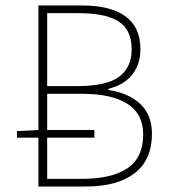

<svg xmlns="http://www.w3.org/2000/svg" viewBox="-20 -680 640 700"><path d="M120 0V-178H42V-202L120 -206V-660H280Q383 -660 437.5 -620.5Q492 -581 492 -500Q492 -447 463 -409Q434 -371 375 -356V-352Q449 -341 491.5 -301Q534 -261 534 -192Q534 -97 471 -48.5Q408 0 292 0ZM152 -28H280Q387 -28 444.5 -66.5Q502 -105 502 -190Q502 -265 444.5 -301.5Q387 -338 280 -338H152V-206H324V-178H152ZM152 -366H260Q368 -366 414 -400Q460 -434 460 -500Q460 -571 413 -601.5Q366 -632 266 -632H152Z"/></svg>

Font: Source Code Pro ExtraLight
Style: Regular
Weight: 200
Monospace: yes
Designer: Paul D. Hunt, Teo Tuominen
Foundry: Adobe Systems Incorporated
Version: Version 2.030;PS 1.000;hotconv 16.6.51;makeotf.lib2.5.65220